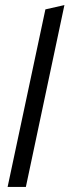

<svg xmlns="http://www.w3.org/2000/svg" viewBox="-20 -737 274 757"><path d="M10 0 159 -700 234 -717 82 0Z"/></svg>

Font: Red Hat Display VF
Style: Italic
Weight: 300
Italic angle: -12°
Designer: Pentagram, MCKL
Foundry: Pentagram, MCKL
Version: Version 1.010